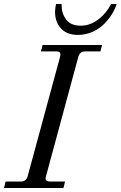

<svg xmlns="http://www.w3.org/2000/svg" viewBox="-30 -936 601 956"><path d="M286.1 0H-9.8L-2 -32.2H74.2Q100.6 -32.2 107.9 -59.1L269 -652.8Q271 -660.6 271 -665Q271 -680.2 250 -680.2H173.8L182.1 -711.9H478L470.2 -680.2H394Q367.2 -680.2 359.9 -652.8L199.2 -59.1Q196.8 -49.3 196.8 -48.8Q196.8 -32.2 217.8 -32.2H293.9ZM244.1 -877Q244.1 -894 249 -916H276.9V-908.2Q276.9 -868.2 300 -838.1Q323.2 -808.1 371.1 -808.1Q418.9 -808.1 459.7 -839.4Q500.5 -870.6 522.9 -916H550.8Q543.5 -891.6 527.6 -866Q511.7 -840.3 488 -816.4Q464.4 -792.5 430.2 -777.3Q396 -762.2 357.9 -762.2Q302.7 -762.2 273.4 -794.7Q244.1 -827.1 244.1 -877Z"/></svg>

Font: Flanker Steampunk
Style: Italic
Weight: 400
Italic angle: -12°
Designer: Alexey Kryukov, Leonardo Di Lena
Foundry: Alexey Kryukov, Leonardo Di Lena
Version: 1.210